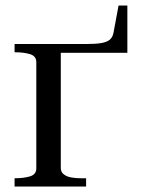

<svg xmlns="http://www.w3.org/2000/svg" viewBox="-20 -678 518 698"><path d="M112 -66V-452Q112 -474 89.5 -481Q67 -488 34 -488H33V-518H201V-67Q201 -53 211.5 -44.5Q222 -36 238.5 -33Q255 -30 273 -30H293V0H33V-30H34Q67 -30 89.5 -37Q112 -44 112 -66ZM154 -518H294Q328 -518 348.5 -521.5Q369 -525 379.5 -534Q390 -543 393 -561L411 -658H443V-486H154Z"/></svg>

Font: Roboto Serif 144pt
Style: Regular
Weight: 400
Version: Version 1.008